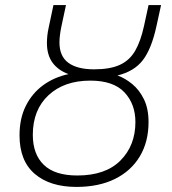

<svg xmlns="http://www.w3.org/2000/svg" viewBox="-20 -734 682 763"><path d="M283.7 8.8Q178.7 8.8 118.2 -43Q57.6 -94.7 57.6 -196.3Q57.6 -263.7 83 -314Q108.4 -364.3 152.3 -396Q196.3 -427.7 252.4 -439.5Q210.9 -454.6 188.7 -485.1Q166.5 -515.6 166.5 -563Q166.5 -578.1 168.2 -593.5Q169.9 -608.9 174.3 -628.4L192.4 -713.9H242.2L224.1 -629.4Q220.2 -610.8 218.3 -595Q216.3 -579.1 216.3 -565.4Q216.3 -510.3 251.7 -484.4Q287.1 -458.5 354 -458.5Q417.5 -458.5 456.3 -476.3Q495.1 -494.1 517.1 -532.2Q539.1 -570.3 552.2 -630.4L570.3 -713.9H620.1L601.6 -629.4Q582 -539.6 547.6 -494.9Q513.2 -450.2 446.8 -434.1Q477.1 -423.3 505.4 -400.1Q533.7 -377 552 -339.6Q570.3 -302.2 570.3 -249Q570.3 -170.4 535.6 -112.5Q501 -54.7 436.8 -22.9Q372.6 8.8 283.7 8.8ZM287.1 -36.6Q399.4 -36.6 458.7 -96.2Q518.1 -155.8 518.1 -249Q518.1 -320.8 474.4 -367.2Q430.7 -413.6 338.9 -413.6Q234.9 -413.6 172.6 -355.5Q110.4 -297.4 110.4 -198.2Q110.4 -121.1 154.1 -78.9Q197.8 -36.6 287.1 -36.6Z"/></svg>

Font: Open Sans Light
Style: Italic
Weight: 300
Italic angle: -12°
Designer: Monotype Design Team
Foundry: Monotype Imaging Inc.
Version: Version 3.003; ttfautohint (v1.8.4)